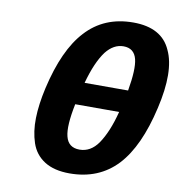

<svg xmlns="http://www.w3.org/2000/svg" viewBox="-86 -850 883 939"><g transform="rotate(10 356.0 -380.5)"><path d="M557 -87Q466 10 321 10Q244 10 196 -20.5Q148 -51 129.5 -106Q111 -161 112.5 -228.5Q114 -296 133 -380Q178 -577 266 -672Q356 -771 501 -771Q643 -771 688 -668Q735 -569 691 -380Q646 -183 557 -87ZM280 -166Q293 -113 349 -113Q404 -113 441 -166Q482 -226 508 -328H290Q267 -216 280 -166ZM540 -596Q527 -648 474 -648Q425 -648 387 -600Q346 -545 317 -439H533Q552 -548 540 -596Z"/></g></svg>

Font: Passageway
Style: BdIt
Weight: 700
Foundry: Ascender Corporation
Version: Version 1.11